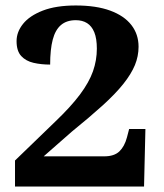

<svg xmlns="http://www.w3.org/2000/svg" viewBox="-20 -681 599 701"><path d="M34.8 0V-95L180.3 -235.6Q238.5 -291.1 271.9 -335.8Q305.3 -380.5 319.5 -420.8Q333.6 -461.1 333.6 -503.2Q333.6 -540.4 324.3 -563.1Q315 -585.8 297.9 -596.6Q280.8 -607.3 256.8 -607.3Q223.4 -607.3 202.6 -589.6Q181.8 -571.9 172.5 -536.2Q163.1 -500.5 163.1 -445.2Q130.4 -445.2 102.5 -451.6Q74.6 -458 57.5 -476.4Q40.5 -494.8 40.5 -530.8Q40.5 -564.4 64.2 -593.9Q87.9 -623.5 136.2 -642.3Q184.6 -661 256.8 -661Q331.4 -661 382.5 -642.2Q433.5 -623.4 459.7 -589.6Q485.9 -555.8 485.9 -510.4Q485.9 -475.9 472.5 -443.2Q459 -410.6 430.3 -374.6Q401.6 -338.6 355 -296.3Q308.3 -254 242 -200.2L139.5 -110.2H360.6Q396.9 -110.2 415.8 -128.2Q434.7 -146.3 443.5 -179.4L451.5 -210.1H510.9L505.9 0Z"/></svg>

Font: Noto Serif Telugu
Style: Regular
Weight: 400
Designer: Jelle Bosma - Monotype Design Team
Foundry: Monotype Imaging Inc.
Version: Version 2.003